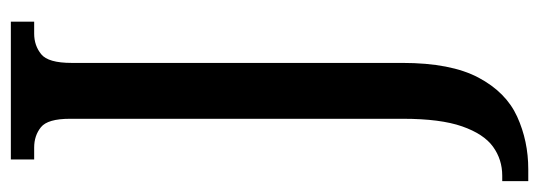

<svg xmlns="http://www.w3.org/2000/svg" viewBox="-349 -414 994 354"><g transform="rotate(-90 148.0 -237.0)"><path d="M-9 240V192H1Q31 192 54.5 175Q78 158 92 118Q106 78 106 9V-605Q106 -646 90.5 -658.5Q75 -671 53 -671H31V-714H285V-671H263Q241 -671 225 -658Q209 -645 209 -602V8Q209 97 182 148Q155 199 110 219.5Q65 240 13 240Z"/></g></svg>

Font: Noto Serif Tamil ExtraCondensed Medium
Style: Regular
Weight: 500
Width: 2
Designer: Indian Type Foundry, Tom Grace, and the Monotype Design Team
Foundry: Monotype Imaging Inc.
Version: Version 2.004; ttfautohint (v1.8.4.7-5d5b)